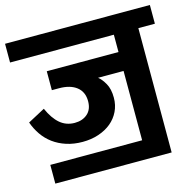

<svg xmlns="http://www.w3.org/2000/svg" viewBox="-115 -745 937 931"><g transform="rotate(-15 353.5 -280.0)"><path d="M50 -15H511V-363H383Q400 -350 416 -322Q432 -294 432 -250Q432 -213 417 -182Q402 -151 375.5 -129Q349 -107 312 -94.5Q275 -82 231 -82Q187 -82 150 -94Q113 -106 84.5 -127Q56 -148 36 -177Q16 -206 4 -240L90 -286Q113 -234 144 -207.5Q175 -181 218 -181Q257 -181 282 -203Q307 -225 307 -266Q307 -313 275 -338Q243 -363 187 -363H151V-458H511V-545H-10V-639H717V-545H634V79H50Z"/></g></svg>

Font: Ek Mukta
Style: Bold
Weight: 700
Designer: Girish Dalvi and Yashodeep Gholap
Foundry: Ek Type
Version: Version 2.538;PS 1.002;hotconv 16.6.51;makeotf.lib2.5.65220;